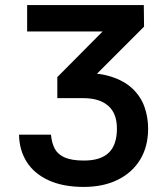

<svg xmlns="http://www.w3.org/2000/svg" viewBox="-20 -727 656 757"><path d="M310 10Q229 10 172 -16Q115 -42 85.5 -88.5Q56 -135 55 -196H181Q184 -163 196 -140.5Q208 -118 235.5 -106Q263 -94 311 -94Q377 -94 409 -125Q441 -156 441 -220Q441 -280 406.5 -310Q372 -340 309 -340H206V-423L472 -691L474 -603H87V-707H547L548 -622L287 -361L284 -439Q364 -442 417.5 -425Q471 -408 503.5 -376.5Q536 -345 550 -304.5Q564 -264 564 -220Q564 -149 532.5 -97.5Q501 -46 444 -18Q387 10 310 10Z"/></svg>

Font: 42dot Sans Light
Style: Bold
Weight: 700
Version: Version 1.000